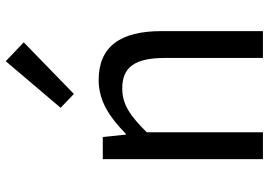

<svg xmlns="http://www.w3.org/2000/svg" viewBox="-150 -762 912 651"><g transform="rotate(-90 305.5 -436.0)"><path d="M92 0H183V-394C238 -449 276 -477 332 -477C404 -477 435 -434 435 -332V0H526V-344C526 -483 474 -557 360 -557C286 -557 230 -516 178 -465H175L167 -543H92ZM313 -641 488 -811 424 -872 266 -686Z"/></g></svg>

Font: Microsoft YaHei
Style: Regular
Weight: 400
Designer: Ryoko NISHIZUKA 西塚涼子 (kana, bopomofo & ideographs); Paul D. Hunt (Latin, Greek & Cyrillic); Sandoll Communications 산돌커뮤니
Foundry: Adobe
Version: Version 2.001;hotconv 1.0.111;makeotfexe 2.5.65597